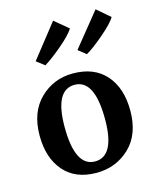

<svg xmlns="http://www.w3.org/2000/svg" viewBox="-103 -729 654 808"><g transform="rotate(-15 224.0 -325.0)"><path d="M224 -40Q310 -40 310 -201Q310 -374 223 -374Q137 -374 137 -213Q137 -40 224 -40ZM26 -205Q26 -307 85 -364.5Q144 -422 228 -422Q321 -422 371.5 -364.5Q422 -307 422 -209Q422 -105 362.5 -48.5Q303 8 218 8Q126 8 76 -50Q26 -108 26 -205ZM126 -485 91 -512 206 -658 266 -608Q250 -582 202.5 -542Q155 -502 126 -485ZM307 -485 273 -512 391 -658 448 -609Q434 -585 385 -543Q336 -501 307 -485Z"/></g></svg>

Font: Aikya SemiBold
Style: Regular
Weight: 600
Designer: Neelakash Kshetrimayum (Latin subset based on Merriweather by Eben Sorkin)
Foundry: Brand New Type
Version: Version 1.00 b005